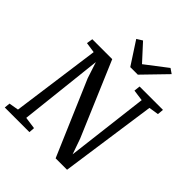

<svg xmlns="http://www.w3.org/2000/svg" viewBox="-261 -1137 1295 1295"><g transform="rotate(45 386.0 -489.5)"><path d="M288 -743 514 -211 553 -100 624 -688 544 -699 549 -743H772L768 -699L698 -688L600 0H491L262 -535L224 -651L158 -53L244 -41L241 0H6L10 -41L79 -53L166 -688L91 -699L98 -743ZM346 -979 454 -861 608 -979 643 -955 484 -791H412L306 -954Z"/></g></svg>

Font: Koeln Type Serif
Style: Italic
Weight: 400
Italic angle: -8°
Designer: Eben Sorkin
Foundry: Eben Sorkin
Version: Version 2.002